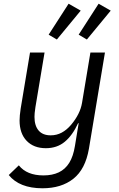

<svg xmlns="http://www.w3.org/2000/svg" viewBox="-20 -798 640 1030"><path d="M27 141 81 89Q124 143 213 143Q261 143 295.5 126.5Q330 110 351.5 75.5Q373 41 382 -15L402 -137H399Q369 -72 327.5 -37.5Q286 -3 226 -3Q161 -3 123 -42.5Q85 -82 85 -152Q85 -176 91 -216L141 -516H219L170 -223L169 -215Q165 -190 165 -171Q165 -124 187 -98Q209 -72 252 -72Q284 -72 311 -86.5Q338 -101 361 -128Q410 -186 420 -246L465 -516H543L457 0Q438 110 373.5 161Q309 212 208 212Q146 212 100.5 194Q55 176 27 141ZM285 -586 241 -612 348 -778 413 -741ZM446 -586 402 -612 509 -778 574 -741Z"/></svg>

Font: iA Writer Mono V
Style: Regular
Weight: 400
Italic angle: -9.5°
Designer: Mike Abbink, Paul van der Laan, Pieter van Rosmalen
Foundry: Bold Monday
Version: Version 2.000